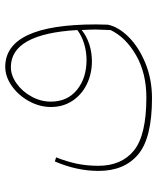

<svg xmlns="http://www.w3.org/2000/svg" viewBox="48 -428 614 751"><g transform="rotate(-90 355.5 -52.0)"><path d="M636 16 635 62Q627 103 587.5 143Q548 183 485 209Q422 235 347 235Q192 235 127.5 181Q63 127 63 26Q63 -59 100 -145L116 -140Q99 -97 91 -58Q83 -19 83 25Q83 116 143 164.5Q203 213 350 213Q445 213 515 173Q585 133 614 73Q616 31 616 14Q616 -6 614 -40Q591 -21 559 -10.5Q527 0 492 0Q443 0 402 -20Q361 -40 337 -76.5Q313 -113 313 -160Q313 -205 336 -246.5Q359 -288 395.5 -313.5Q432 -339 470 -339Q636 -339 636 16ZM614 -57Q599 -317 469 -317Q437 -317 405.5 -295Q374 -273 354 -236.5Q334 -200 334 -161Q334 -96 380 -58.5Q426 -21 497 -21Q528 -21 559 -30Q590 -39 614 -57Z"/></g></svg>

Font: FiraGO Thin
Style: Italic
Weight: 100
Italic angle: -8°
Designer: bBox Type GmbH
Foundry: bBox Type GmbH
Version: Version 1.001